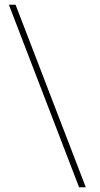

<svg xmlns="http://www.w3.org/2000/svg" viewBox="-20 -731 423 812"><path d="M314.5 61 17.6 -710.9H45.9L342.8 61Z"/></svg>

Font: Roboto Slab LO Thin
Style: Regular
Weight: 250
Designer: Google
Version: Version 2.00;September 28, 2018;FontCreator 11.5.0.2427 64-b